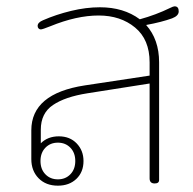

<svg xmlns="http://www.w3.org/2000/svg" viewBox="-20 -580 611 607"><path d="M79 -77V-168Q79 -284 248 -310L453 -341V-383Q453 -455 407 -493Q361 -531 292 -531Q222 -531 139 -497Q114 -487 109 -487Q105 -487 102 -490Q99 -493 99 -498Q99 -509 116 -516Q157 -534 204.5 -545.5Q252 -557 296 -557Q371 -557 422 -519Q473 -533 518 -555Q528 -560 532 -560Q545 -560 545 -544Q545 -530 524 -522Q491 -510 442 -501Q483 -455 483 -383V-11Q483 0 469 0Q453 0 453 -16V-316L256 -285Q186 -274 147.5 -248Q109 -222 109 -170V-127Q131 -149 166 -149Q201 -149 222.5 -126.5Q244 -104 244 -71Q244 -36 221.5 -14.5Q199 7 163 7Q125 7 102 -16.5Q79 -40 79 -77ZM218 -71Q218 -97 202.5 -113Q187 -129 163 -129Q139 -129 123.5 -113Q108 -97 108 -71Q108 -45 123.5 -29Q139 -13 163 -13Q187 -13 202.5 -29Q218 -45 218 -71Z"/></svg>

Font: Maitree ExtraLight
Style: Regular
Weight: 250
Designer: CadsonDemak Team
Foundry: CadsonDemak
Version: Version 1.002